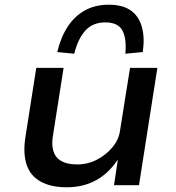

<svg xmlns="http://www.w3.org/2000/svg" viewBox="-20 -786 746 815"><path d="M263 9Q197 9 153 -15Q109 -39 93 -87Q77 -135 88 -205L134 -498H250L205 -212Q198 -173 206.5 -145Q215 -117 240 -102.5Q265 -88 307 -88Q353 -88 392 -108.5Q431 -129 457.5 -161Q484 -193 489 -229L532 -498H648L570 0H464L480 -107H479Q440 -49 386 -20Q332 9 263 9ZM295 -558 223 -565Q238 -628 267.5 -673Q297 -718 340.5 -742Q384 -766 442 -766Q500 -766 534.5 -742Q569 -718 582 -672.5Q595 -627 586 -565L512 -558Q518 -624 499 -657.5Q480 -691 427 -691Q375 -691 343.5 -657.5Q312 -624 295 -558Z"/></svg>

Font: Nunito Sans 7pt SemiExpanded SemiBold
Style: Italic
Weight: 600
Width: 6
Italic angle: -9°
Designer: Vernon Adams
Foundry: Vernon Adams
Version: Version 3.101;gftools[0.9.27]